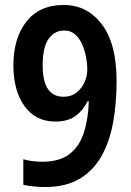

<svg xmlns="http://www.w3.org/2000/svg" viewBox="-20 -743 530 774"><path d="M161 11Q142 11 116 8.5Q90 6 74 2V-101Q109 -91 150 -91Q221 -91 261 -122.5Q301 -154 318.5 -209.5Q336 -265 338 -335H333Q315 -298 284.5 -275.5Q254 -253 203 -253Q123 -253 78.5 -315.5Q34 -378 34 -480Q34 -589 86.5 -656Q139 -723 237 -723Q331 -723 390.5 -645Q450 -567 450 -416Q450 -327 436 -249.5Q422 -172 389 -113.5Q356 -55 300.5 -22Q245 11 161 11ZM236 -353Q267 -353 288.5 -370Q310 -387 321 -412.5Q332 -438 332 -464Q332 -486 327 -512.5Q322 -539 311.5 -563.5Q301 -588 283 -604Q265 -620 239 -620Q200 -620 176 -586.5Q152 -553 152 -479Q152 -353 236 -353Z"/></svg>

Font: Noto Sans Malayalam Condensed SemiBold
Style: Regular
Weight: 600
Width: 3
Designer: Jelle Bosma - Monotype Design Team
Foundry: Monotype Imaging Inc.
Version: Version 2.104; ttfautohint (v1.8.4.7-5d5b)